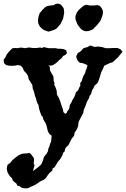

<svg xmlns="http://www.w3.org/2000/svg" viewBox="-29 -762 694 1056"><path d="M452 -503 468 -512 490 -504 511 -506 533 -503 552 -497H575L596 -498H617L634 -491L645 -477L633 -463L621 -448L605 -433L591 -420L575 -415L562 -409L544 -400L537 -383L528 -365L522 -345L516 -326L508 -306L491 -291L485 -277L479 -268L475 -257L472 -245L464 -235L461 -223L455 -213L449 -202L444 -188L439 -173L432 -159L429 -141L420 -124L412 -109L403 -91L401 -70L394 -51L382 -33L378 -15L365 1L347 37L335 47L329 58L327 70L318 79L315 90L309 101L304 110L297 119L289 128L283 139L277 148L272 157L260 165L258 177L248 185L241 192L232 204L223 218L209 228L192 236L175 248L160 257L141 265L125 273L109 274L91 271L79 262L66 259L61 247L51 240L41 230L37 218L28 210L20 199L12 185L8 165L12 145L28 133L40 118L57 104L73 92L91 84L108 82H117L132 79L141 85L157 107L158 118L157 130V140L161 146L158 158L152 179L183 156L198 142L207 121L213 101L228 82L235 69L237 55L243 43L246 30L252 18L254 -1L255 -16L243 -25L235 -38L231 -53L228 -67L223 -82L209 -106L206 -119L198 -128L192 -145L186 -164L183 -183L174 -200L169 -220L163 -237L158 -257L151 -275L149 -294L140 -309L129 -326L125 -345L115 -360L103 -372L96 -389L85 -401L69 -404L52 -401L37 -400L19 -401L5 -404L-7 -415L-9 -433L2 -449L8 -462L17 -474L26 -484L40 -497L57 -498L69 -497L80 -500H91L109 -497L129 -501L152 -498H174L192 -501L201 -498L213 -503L224 -500L240 -497H278L289 -494H303L320 -492L335 -486L339 -469L330 -460L318 -454L310 -442L301 -435L292 -427L283 -418L271 -409L260 -403L246 -401L237 -403L245 -394L246 -375L255 -358L264 -343L266 -329V-317L271 -306L269 -296L277 -280L283 -262L284 -242L295 -223L303 -202L309 -183L316 -164L320 -145L330 -136L338 -141L341 -150L350 -161L353 -171L355 -185L364 -199L370 -213L378 -226L384 -239L389 -255L401 -266L406 -279L413 -291L412 -305L420 -316L429 -343L439 -360L444 -378L449 -388L452 -403L441 -409L424 -415L410 -417L400 -426L394 -437L390 -452L398 -469L416 -481L430 -497ZM279 -741 293 -742 305 -737 313 -728 321 -717 323 -705 324 -691 318 -659 303 -629 291 -615 281 -604 267 -597 252 -592 238 -588 222 -593 209 -599 200 -606 192 -614 186 -623 181 -636 180 -651 181 -660 183 -670 186 -681 190 -691 197 -698 204 -708 211 -714 219 -722 227 -727 238 -730 252 -732 267 -734ZM433 -732 449 -736 463 -732H491L506 -734L520 -730L529 -719L534 -710L537 -700V-689L535 -679L532 -669L527 -657L523 -647L515 -637L508 -628L499 -618L491 -611L484 -602L474 -597L460 -592L444 -590L431 -593L417 -602L407 -614L397 -628L391 -643L386 -657V-674L394 -694L403 -706L417 -719Z"/></svg>

Font: Tagesschrift
Style: Regular
Weight: 400
Designer: Yanone
Version: Version 2.000; ttfautohint (v1.8.4.7-5d5b)